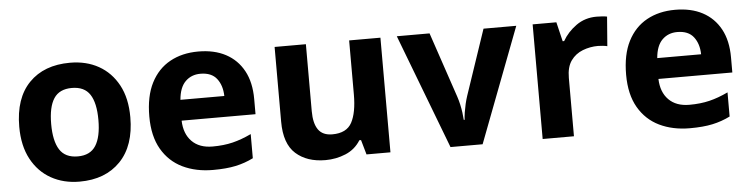

<svg xmlns="http://www.w3.org/2000/svg" viewBox="-40 -728 3560 911"><g transform="rotate(-5 1740.5 -273.0)"><path d="M574 -273.7Q574 -138 502.5 -64Q431 10 308 10Q232.1 10 172.8 -23.1Q113.4 -56.2 79.2 -119.8Q45 -183.4 45 -274Q45 -410 116 -483Q187 -556 311 -556Q388.4 -556 447.2 -523Q506 -490 540 -427.3Q574 -364.5 574 -273.7ZM197 -274Q197 -193 223.5 -151.5Q250 -110 309.9 -110Q369 -110 395.5 -151.5Q422 -193 422 -274Q422 -355 395.5 -395.5Q369 -436 309.5 -436Q250 -436 223.5 -395.5Q197 -355 197 -274Z M922 -556Q998 -556 1052.5 -527Q1107 -498 1137 -443Q1167 -388 1167 -308V-236H815Q817 -173 852.5 -137Q888 -101 951 -101Q1004 -101 1047 -111.5Q1090 -122 1136 -144V-29Q1096 -9 1051.5 0.5Q1007 10 944 10Q862 10 799 -20.5Q736 -51 700 -113Q664 -175 664 -269Q664 -365 696.5 -428.5Q729 -492 787 -524Q845 -556 922 -556ZM923 -450Q880 -450 851.5 -422Q823 -394 818 -335H1027Q1026 -385 1001 -417.5Q976 -450 923 -450Z M1789 -546V0H1675L1655 -70H1647Q1621 -28 1575.5 -9Q1530 10 1479 10Q1391 10 1338 -37.5Q1285 -85 1285 -190V-546H1434V-227Q1434 -169 1455 -139Q1476 -109 1522 -109Q1590 -109 1615 -155.5Q1640 -202 1640 -289V-546Z M2075 0 1867 -546H2023L2128 -235Q2134 -217 2138.5 -197Q2143 -177 2145.5 -158Q2148 -139 2149 -123H2153Q2154 -140 2157 -159Q2160 -178 2164.5 -197.5Q2169 -217 2175 -235L2280 -546H2436L2228 0Z M2819 -556Q2830 -556 2845 -555Q2860 -554 2869 -552L2858 -412Q2851 -414 2837.5 -415.5Q2824 -417 2814 -417Q2776 -417 2741 -403.5Q2706 -390 2684.5 -360Q2663 -330 2663 -278V0H2514V-546H2627L2649 -454H2656Q2680 -496 2722 -526Q2764 -556 2819 -556Z M3193 -556Q3269 -556 3323.5 -527Q3378 -498 3408 -443Q3438 -388 3438 -308V-236H3086Q3088 -173 3123.5 -137Q3159 -101 3222 -101Q3275 -101 3318 -111.5Q3361 -122 3407 -144V-29Q3367 -9 3322.5 0.5Q3278 10 3215 10Q3133 10 3070 -20.5Q3007 -51 2971 -113Q2935 -175 2935 -269Q2935 -365 2967.5 -428.5Q3000 -492 3058 -524Q3116 -556 3193 -556ZM3194 -450Q3151 -450 3122.5 -422Q3094 -394 3089 -335H3298Q3297 -385 3272 -417.5Q3247 -450 3194 -450Z"/></g></svg>

Font: Noto Sans Bamum
Style: Regular
Weight: 400
Designer: Monotype Design Team
Foundry: Monotype Imaging Inc.
Version: Version 2.001